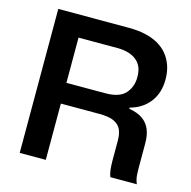

<svg xmlns="http://www.w3.org/2000/svg" viewBox="-107 -834 932 939"><g transform="rotate(15 359.5 -364.5)"><path d="M74 0V-729H433Q477 -729 513.5 -721Q550 -713 579 -697Q608 -681 628 -657Q648 -633 659 -601.5Q670 -570 670 -531Q670 -463 634.5 -416.5Q599 -370 536 -353V-347Q579 -340 605 -321.5Q631 -303 643 -274Q655 -245 655 -204V-81Q655 -62 656.5 -41.5Q658 -21 667 0H533Q527 -14 524.5 -35Q522 -56 522 -82V-181Q522 -215 512 -237.5Q502 -260 476 -272.5Q450 -285 401 -285H193V-390H403Q474 -390 504 -423.5Q534 -457 534 -507Q534 -538 524.5 -558.5Q515 -579 497.5 -592.5Q480 -606 456 -612.5Q432 -619 403 -619H206V0Z"/></g></svg>

Font: Mona Sans ExtraLight SemiBold
Style: Regular
Weight: 600
Version: Version 2.000